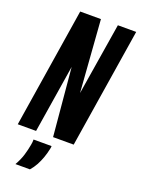

<svg xmlns="http://www.w3.org/2000/svg" viewBox="-184 -773 774 1056"><g transform="rotate(20 203.0 -245.0)"><path d="M-15.7 0 95 -700H216.3L247.4 -278.6L315.5 -700H422.7L311.7 0H191L155 -397.8L91.5 0ZM94.6 49.2H200.1Q200.1 53.4 199.6 57.9Q199.1 62.4 197.8 67.2Q192 94.8 182.9 120.2Q173.7 145.7 161.5 168.1Q149.3 190.5 132 210.2H47.2Q66.9 175.8 76.6 143.9Q86.2 112.1 91.6 81.2Q93.6 73.2 94.1 64.7Q94.6 56.2 94.6 49.2Z"/></g></svg>

Font: Georama ExtraCondensed Thin
Style: Italic
Weight: 100
Width: 2
Italic angle: -9°
Designer: Jean-Baptiste Levee
Foundry: Production Type
Version: Version 1.001